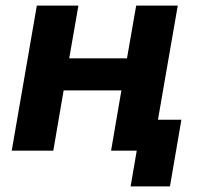

<svg xmlns="http://www.w3.org/2000/svg" viewBox="-20 -540 715 688"><path d="M468 -520 435 -331H228L261 -520H112L22 0H171L208 -216H415L378 0H470L448 128H589L630 -111H546L617 -520Z"/></svg>

Font: Fixel Display
Style: Bold Italic
Weight: 700
Italic angle: -10°
Designer: AlfaBravo + MacPaw
Foundry: Kyrylo Tkachov, Marchela Mozhyna, Serhii Makarenko, Maria Weinstein, Zakhar Kryvoshyya
Version: Version 1.210;Glyphs 3.2 (3217)